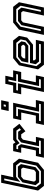

<svg xmlns="http://www.w3.org/2000/svg" viewBox="1268 -2058 790 3367"><g transform="rotate(-90 1663.5 -375.0)"><path d="M86.5 0 4.5 -103 142 -750H283.5L237 -530.5L249 -540H482L563.5 -437L492.5 -103L367.5 0ZM150 -84 99.5 -147 148.5 -377.5 246 -457H425L469 -402.5L414.5 -147L337 -84ZM185 -141.5H329L366 -172L407.5 -368L383.5 -399H249L200.5 -358.5L161 -172ZM130 -53H344.5L442.5 -134L502.5 -415.5L445 -488H245.5L156.5 -414.5L216.5 -696H185.5L66 -134Z M580.5 0 610.5 -141H707.5L761 -391.5L755 -399H666.5L696.5 -540H823L848.5 -500L895.5 -540H1090L1176 -430.5L1044.5 -324.5L991.5 -398.5H934.5L897.5 -368L849 -140.5H946L916 0ZM644 -55H876.5L883 -86H781.5L849 -400.5L911.5 -452.5H1036L1069.5 -403.5L1097.5 -425.5L1056 -483H904.5L837 -427.5L798 -483H735L728.5 -452.5H783L818.5 -402L751 -86H650.5Z M1400 -618.5 1427.5 -750H1588.5L1561 -618.5ZM1474 -668.5H1508L1516 -706H1482ZM1155 0 1185 -141.5H1318.5L1373 -398.5H1239.5L1269.5 -540H1544L1459.5 -141.5H1593L1563 0ZM1221 -55H1520L1526.5 -85.5H1388L1473.5 -486H1313L1306.5 -455.5H1436L1357.5 -85.5H1227.5Z M1732.5 0 1817.5 -399H1693L1723 -540H1847.5L1876.5 -677H2018L1989 -540H2113L2083 -399H1959L1904 -141.5H2024.5L1994.5 0ZM1800 -55H1952.5L1959 -85.5H1837L1915.5 -455.5H2041L2047.5 -486H1922L1951 -622.5H1920.5L1891.5 -486H1765.5L1759 -455.5H1885Z M2636.5 -540 2717.5 -437 2687 -294.5 2562.5 -191.5H2290.5L2286 -172L2310 -141.5H2647.5L2617.5 0H2211L2130 -103L2201 -437L2326 -540ZM2574.5 -454.5 2622 -395.5 2607.5 -327.5 2543.5 -274.5H2248L2272.5 -391.5L2350 -454.5ZM2595 -485H2342.5L2244.5 -404.5L2186.5 -132L2248 -54.5H2570.5L2577 -85.5H2268L2220 -145L2241.5 -244.5H2548L2636 -316L2655.5 -408.5ZM2537.5 -398.5H2365L2328 -368L2319.5 -328H2532.5L2558 -349L2562 -368Z M2734.5 0 2827.5 -437 2952.5 -540H3226.5L3307.5 -437L3214.5 0H3073.5L3152 -368L3128 -398.5H2991L2954 -368L2875.5 0ZM2802.5 -55H2833L2905.5 -395L2978.5 -454.5H3165.5L3213 -395.5L3140.5 -55H3171L3246.5 -408.5L3186 -485.5H2971.5L2877.5 -408Z"/></g></svg>

Font: Tourney Thin SemiBold
Style: Italic
Weight: 600
Italic angle: -12°
Version: Version 1.015